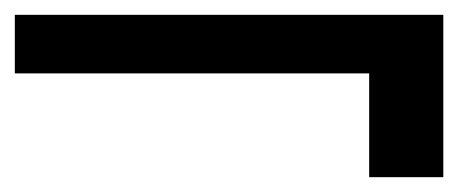

<svg xmlns="http://www.w3.org/2000/svg" viewBox="-29 -454 618 259"><path d="M469 -215V-355H-9V-434H569V-215Z"/></svg>

Font: DM Sans 12pt Medium
Style: Regular
Weight: 500
Version: Version 4.004;gftools[0.9.30]